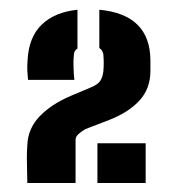

<svg xmlns="http://www.w3.org/2000/svg" viewBox="-20 -824 366 404"><path d="M37.5 -439Q36.5 -477 36.5 -490.8Q36.5 -504.5 37.5 -518.5Q38.5 -553 63.2 -579Q88 -605 129.5 -622.5L171 -640Q186.5 -646.5 191.2 -654.2Q196 -662 197.5 -674Q199 -691 197.5 -709.5Q196 -718.5 189 -723V-803.5Q296 -793.5 296.5 -697Q296.5 -691.5 296.5 -687Q296.5 -682.5 296.5 -675Q296.5 -637.5 273.5 -612.5Q250.5 -587.5 209.5 -571.5L160 -552.5Q152 -548 145.5 -542.2Q139 -536.5 139 -530V-439ZM39 -656Q38 -666.5 37.5 -675.2Q37 -684 38 -697Q40.5 -746 67.8 -772.2Q95 -798.5 143 -803.5V-722Q136 -717.5 135.5 -709.5Q134 -696 134.8 -679.5Q135.5 -663 136.5 -656ZM185 -439V-522.5H286.5V-439Z"/></svg>

Font: Big Shoulders Stencil Text ExtraBold
Style: Regular
Weight: 800
Designer: Patric King
Foundry: XO Type Co
Version: Version 1.000